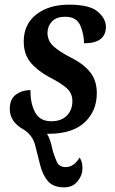

<svg xmlns="http://www.w3.org/2000/svg" viewBox="-20 -565 494 825"><path d="M256 240Q292 240 312.5 215Q333 190 334 164Q335 151 332.5 137.5Q330 124 322 112Q297 153 263 153Q234 153 224 130Q214 107 207 84Q197 33 182 10H187Q291 10 343.5 -39Q396 -88 396 -165Q396 -218 368 -254Q340 -290 284 -318Q235 -343 209.5 -366.5Q184 -390 184 -425Q185 -454 204 -473.5Q223 -493 260 -493Q309 -493 325 -455.5Q341 -418 341 -379Q435 -379 435 -450Q435 -485 400 -515Q365 -545 277 -545Q189 -545 135.5 -502.5Q82 -460 82 -387Q82 -332 111 -297Q140 -262 191 -234Q244 -207 267.5 -185.5Q291 -164 291 -130Q291 -93 267.5 -68.5Q244 -44 200 -44Q151 -44 130.5 -83Q110 -122 111 -178Q76 -178 49 -159Q22 -140 22 -97Q22 -40 84 -7Q121 18 131.5 60.5Q142 103 152 142Q163 187 186 213.5Q209 240 256 240Z"/></svg>

Font: Noto Serif SemiCondensed Semi
Style: Italic
Weight: 600
Width: 4
Italic angle: -12°
Designer: Monotype Design Team
Foundry: Monotype Imaging Inc.
Version: Version 1.901